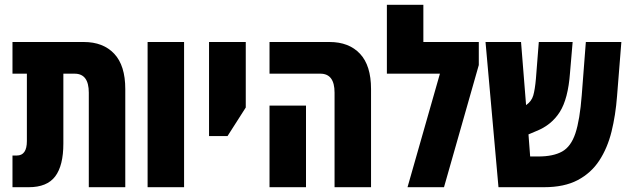

<svg xmlns="http://www.w3.org/2000/svg" viewBox="-20 -780 2616 800"><path d="M32 0V-132H50Q92 -132 92 -192V-473H32V-605H329Q410 -605 456 -556Q502 -507 502 -409V0H350V-394Q350 -473 291 -473H244V-182Q244 -90 210 -45Q176 0 100 0Z M595 0V-605H747V0Z M851 -213V-605H1004V-332L928 -213Z M1374 0V-394Q1374 -473 1315 -473H1103V-605H1353Q1434 -605 1480 -556Q1526 -507 1526 -409V0ZM1103 0V-340H1255V0Z M1744 -605H1975V-509L1830 0H1678L1813 -473H1592V-760H1744Z M2057 0 2003 -605H2151L2172 -342Q2195 -358 2202 -382.5Q2209 -407 2213 -452L2225 -605H2366L2355 -476Q2347 -368 2312.5 -313.5Q2278 -259 2215 -234L2182 -220L2189 -128H2223Q2285 -128 2322 -148.5Q2359 -169 2377.5 -224.5Q2396 -280 2404 -384L2421 -605H2569L2551 -379Q2545 -300 2528 -231.5Q2511 -163 2477 -111Q2443 -59 2387 -29.5Q2331 0 2247 0Z"/></svg>

Font: Noto Sans Hebrew ExtraCondensed ExtraBold
Style: Regular
Weight: 800
Width: 2
Designer: Monotype Design Team
Foundry: Monotype Imaging Inc.
Version: Version 2.004; ttfautohint (v1.8.4.7-5d5b)